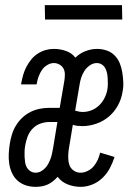

<svg xmlns="http://www.w3.org/2000/svg" viewBox="-20 -718 540 746"><path d="M118 8Q98 8 80 2Q62 -4 48.5 -16Q35 -28 27 -45Q19 -62 16 -81Q13 -100 14 -120Q15 -140 18 -159Q21 -178 26.5 -196Q32 -214 42.5 -231Q53 -248 67.5 -261.5Q82 -275 99.5 -283.5Q117 -292 135.5 -295.5Q154 -299 172 -299H212L230 -404Q232 -416 232 -428.5Q232 -441 227 -451Q222 -461 211.5 -467Q201 -473 189 -473Q176 -473 163 -465Q150 -457 142.5 -445.5Q135 -434 130 -420.5Q125 -407 123 -394L122 -390H62L63 -397Q66 -413 70.5 -428.5Q75 -444 83 -459Q91 -474 101.5 -487Q112 -500 126.5 -509.5Q141 -519 157 -523.5Q173 -528 189 -528Q214 -528 236.5 -520Q259 -512 273 -494Q290 -511 312.5 -519.5Q335 -528 357 -528Q376 -528 394 -522Q412 -516 425 -503Q438 -490 445 -473Q452 -456 455 -437.5Q458 -419 459 -399.5Q460 -380 456 -361Q452 -334 438.5 -309Q425 -284 403.5 -265.5Q382 -247 354.5 -237.5Q327 -228 301 -228Q291 -228 281.5 -229Q272 -230 263 -233L247 -137Q245 -122 245 -106.5Q245 -91 249.5 -77.5Q254 -64 266 -55.5Q278 -47 293 -47Q307 -47 321 -54Q335 -61 344.5 -72.5Q354 -84 360 -97.5Q366 -111 369 -125L425 -108Q418 -86 407 -65Q396 -44 378.5 -27Q361 -10 338.5 -1Q316 8 294 8Q267 8 243 -1.5Q219 -11 204 -31Q196 -22 186 -14Q176 -6 165 -1Q154 4 142 6Q130 8 118 8ZM302 -283Q319 -283 335.5 -289.5Q352 -296 365 -308.5Q378 -321 386 -337Q394 -353 397 -369Q399 -380 399 -391Q399 -402 398.5 -412.5Q398 -423 396 -433.5Q394 -444 389 -453Q384 -462 375.5 -467.5Q367 -473 356 -473Q342 -473 329 -464Q316 -455 308 -442.5Q300 -430 295.5 -416Q291 -402 289 -388L272 -288Q279 -286 286.5 -284.5Q294 -283 302 -283ZM118 -47Q129 -47 138.5 -52Q148 -57 155.5 -65Q163 -73 168 -82.5Q173 -92 176.5 -101.5Q180 -111 182 -121Q184 -131 186 -141L203 -244H173Q155 -244 137.5 -238Q120 -232 107 -218.5Q94 -205 87.5 -188Q81 -171 78 -153Q76 -142 75.5 -131Q75 -120 75.5 -109Q76 -98 77.5 -87.5Q79 -77 84 -68Q89 -59 98 -53Q107 -47 118 -47ZM155 -642 154 -698H454L455 -642Z"/></svg>

Font: Iosevka Curly Slab Light
Style: Italic
Weight: 300
Italic angle: -9°
Monospace: yes
Designer: Belleve Invis
Foundry: Belleve Invis
Version: Version 22.1.2; ttfautohint (v1.8.4)